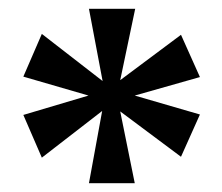

<svg xmlns="http://www.w3.org/2000/svg" viewBox="-20 -780 505 436"><path d="M182 -364H286L253 -527L391 -424L434 -520L286 -563L434 -605L391 -701L253 -598L287 -760H182L213 -596L75 -703L33 -606L181 -563L33 -519L75 -422L212 -528Z"/></svg>

Font: Noto Serif Ethiopic SemiCondensed
Style: Bold
Weight: 700
Width: 4
Designer: Monotype Design Team
Foundry: Monotype Imaging Inc.
Version: Version 2.102